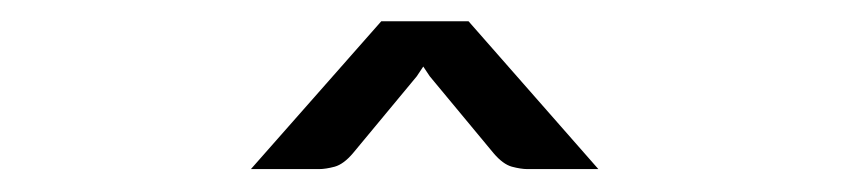

<svg xmlns="http://www.w3.org/2000/svg" viewBox="-20 -928 776 176"><path d="M528.5 -773H463.5Q457.5 -773 449.2 -775.2Q441 -777.5 432.5 -787.5L374 -858L368 -867L362 -858L303.5 -787.5Q295 -777.5 286.8 -775.2Q278.5 -773 272.5 -773H210L329.5 -908.5H409.5Z"/></svg>

Font: Lato
Style: Regular
Weight: 400
Designer: Lukasz Dziedzic with Adam Twardoch and Botio Nikoltchev
Foundry: tyPoland Lukasz Dziedzic
Version: Version 2.015; 2015-08-06; http://www.latofonts.com/